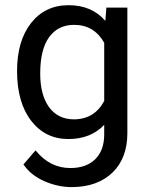

<svg xmlns="http://www.w3.org/2000/svg" viewBox="-20 -536 588 753"><path d="M172.9 -390.6Q137.7 -342.3 137.7 -247.6Q137.7 -163.6 172.4 -115.7Q207 -68.4 269.5 -67.9Q350.1 -67.9 388.7 -140.1V-368.2Q349.1 -438.5 270.5 -438.5Q208 -438.5 172.9 -390.6ZM102.1 -62.5Q46.9 -134.3 46.9 -257.3Q46.9 -375.5 101.6 -445.3Q156.7 -515.6 249 -515.6Q340.3 -515.6 393.1 -454.1L397 -504.4V-506.3H398.9H477.5H479.5V-503.9V-14.2Q479.5 84 421.4 140.6Q362.3 197.3 262.2 197.8Q206.5 197.8 153.3 174.3Q100.6 150.9 72.8 109.9L71.8 108.4L73.2 107.4L117.7 55.7L119.1 53.7L121.1 55.7Q176.3 123 255.9 123Q318.4 123 353.5 88.4Q388.7 53.7 388.7 -9.3V-46.4Q335.9 9.3 248 9.3Q157.7 9.3 102.1 -62.5Z"/></svg>

Font: MAUL
Style: Regular
Weight: 400
Designer: MAUL
Version: Version 1.0; 2020; ttfautohint (v1.8.3)